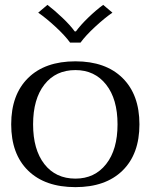

<svg xmlns="http://www.w3.org/2000/svg" viewBox="-20 -759 620 789"><path d="M175 -739Q205 -716 237 -685.5Q269 -655 287 -630H292Q311 -656 342.5 -686.5Q374 -717 404 -739L442 -707Q410 -685 371 -649Q332 -613 311 -584H268Q247 -613 208 -649Q169 -685 137 -707ZM290 -507Q414 -507 483.5 -438.5Q553 -370 553 -248Q553 -126 483.5 -58Q414 10 290 10Q165 10 95.5 -58Q26 -126 26 -248Q26 -370 95.5 -438.5Q165 -507 290 -507ZM290 -25Q369 -25 416 -84.5Q463 -144 463 -248Q463 -352 416 -411.5Q369 -471 290 -471Q209 -471 162.5 -411.5Q116 -352 116 -248Q116 -144 162.5 -84.5Q209 -25 290 -25Z"/></svg>

Font: Trirong
Style: Regular
Weight: 400
Designer: Katatrad Team
Foundry: CadsonDemak
Version: Version 1.001